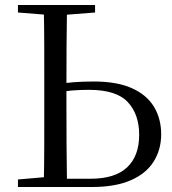

<svg xmlns="http://www.w3.org/2000/svg" viewBox="-20 -748 690 768"><path d="M201.8 0V-33.1H342.7Q440.1 -33.1 488.4 -78.6Q536.7 -124.1 536.7 -208.6Q536.7 -291 490.9 -339.9Q445.1 -388.7 335.8 -388.7Q300 -388.7 267.2 -386Q234.4 -383.3 201.6 -376.1V-409.4Q238.5 -416.6 276.1 -419.3Q313.7 -422 355.1 -422Q447.5 -422 507.2 -395.4Q566.9 -368.7 595.8 -321.1Q624.7 -273.5 624.7 -210.8Q624.7 -149.3 594.4 -101.4Q564.2 -53.4 502.6 -26.7Q441.1 0 348 0ZM154.9 0Q156.9 -84.1 157 -168.1Q157.1 -252.2 157.1 -336.8V-391.1Q157.1 -476.1 157 -560.7Q156.9 -645.2 154.9 -728H248.1Q246.7 -645 246.2 -561.4Q245.7 -477.8 245.7 -397.2V-336.8Q245.7 -251.7 246.2 -167.7Q246.7 -83.6 248.1 0ZM51.8 -698V-728H360.3V-698L218.3 -686.9H190.7ZM51.8 0V-30.1L190.3 -42.1H201.8V0Z"/></svg>

Font: Noto Serif TC
Style: Regular
Weight: 200
Designer: Ryoko NISHIZUKA 西塚涼子 (kana & ideographs); Frank Grießhammer (Latin, Greek & Cyrillic); Wenlong ZHANG 张文龙 (bopomofo); San
Foundry: Adobe
Version: Version 2.001;hotconv 1.1.0;makeotfexe 2.6.0